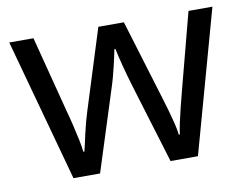

<svg xmlns="http://www.w3.org/2000/svg" viewBox="-64 -624 913 711"><g transform="rotate(-10 393.0 -269.0)"><path d="M431 -303Q425 -324 419 -344.5Q413 -365 408.5 -383.5Q404 -402 400 -418Q396 -434 394 -445H390Q388 -434 384.5 -418Q381 -402 376.5 -383Q372 -364 366.5 -343.5Q361 -323 354 -302L258 -1H158L11 -537H102L176 -251Q184 -222 191 -192.5Q198 -163 203.5 -136.5Q209 -110 211 -91H215Q218 -103 222 -121Q226 -139 230.5 -159Q235 -179 240.5 -199Q246 -219 251 -235L346 -537H442L534 -235Q541 -212 548.5 -186Q556 -160 562 -135.5Q568 -111 570 -92H574Q576 -109 581.5 -134.5Q587 -160 594.5 -190.5Q602 -221 610 -251L685 -537H775L626 -1H523Z"/></g></svg>

Font: ltamil25
Style: Book
Weight: 400
Designer: Jelle Bosma - Monotype Design Team
Foundry: Monotype Imaging Inc.
Version: Version 2.003